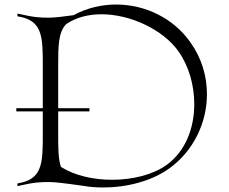

<svg xmlns="http://www.w3.org/2000/svg" viewBox="-20 -825 1011 848"><path d="M436 3C540 3 649 -25 726 -80C833 -156 894 -281 894 -409C894 -488 871 -568 821 -638C746 -745 621 -805 493 -805C429 -805 364 -790 305 -758C270 -753 222 -747 200 -747C158 -747 136 -747 57 -765V-753C168 -736 169 -665 169 -534V-347H52V-333H169V-234C169 -103 168 -32 57 -15V-3C136 -21 158 -21 200 -21C237 -21 346 -4 349 -4C377 1 406 3 436 3ZM475 -31C393 -31 310 -49 249 -88C237 -124 237 -173 237 -236V-333H375V-347H237V-532C237 -621 237 -683 273 -719C318 -749 372 -762 428 -762C559 -762 701 -692 767 -600C814 -534 838 -449 838 -365C838 -259 799 -156 715 -96C655 -53 565 -31 475 -31Z"/></svg>

Font: Cantique Normal
Style: Regular
Weight: 400
Designer: Sébastien Hayez
Foundry: Sébastien Hayez & Ariel Martín Pérez
Version: Version 1.000;hotconv 1.0.109;makeotfexe 2.5.65596